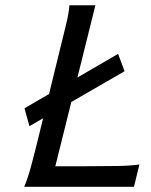

<svg xmlns="http://www.w3.org/2000/svg" viewBox="-20 -719 582 739"><path d="M192.9 -79.1H302.2Q374.5 -79.1 430.4 -80.1Q486.3 -81.1 516.6 -85.9L495.6 0H73.2Q85.9 -28.8 100.6 -83Q115.2 -137.2 132.3 -208L202.1 -493.2Q219.2 -563.5 232.4 -616.7Q245.6 -669.9 247.1 -698.7H347.2ZM459.5 -444.8 93.3 -233.4 74.2 -302.2 434.6 -511.7Z"/></svg>

Font: Andika
Style: Italic
Weight: 400
Italic angle: -14°
Designer: Victor Gaultney, Annie Olsen, Julie Remington, Don Collingsworth, Eric Hays, Becca Hirsbrunner
Foundry: SIL International
Version: Version 6.101